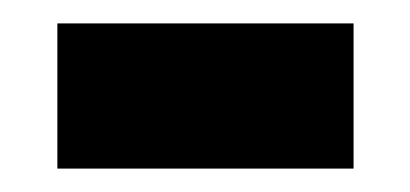

<svg xmlns="http://www.w3.org/2000/svg" viewBox="-20 -350 350 164"><path d="M29 -206V-330H282V-206Z"/></svg>

Font: Noto Sans Thai Cond
Style: Bold
Weight: 700
Width: 3
Designer: Monotype Design Team
Foundry: Monotype Imaging Inc.
Version: Version 2.002; ttfautohint (v1.8.4.7-5d5b)